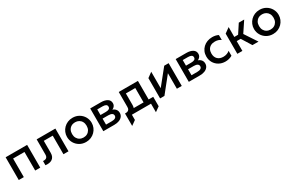

<svg xmlns="http://www.w3.org/2000/svg" viewBox="192 -1976 5523 3618"><g transform="rotate(-30 2954.0 -167.0)"><path d="M76.6 0V-495H544.1V0H434.1V-404H186.6V0Z M651.3 10V-81Q679.1 -78.4 701.9 -84.7Q724.8 -90.9 738.2 -109.8Q751.7 -128.7 751.7 -164.5V-495H1158.9V0H1048.9V-404H854.2V-142.5Q854.2 -94.8 838.2 -62.9Q822.3 -31.1 794.4 -13.1Q766.6 4.9 729.9 10.1Q693.2 15.4 651.3 10Z M1537.7 15Q1459.8 15 1399.1 -20.8Q1338.5 -56.6 1303.9 -116.2Q1269.3 -175.9 1269.3 -247.5Q1269.3 -300.2 1289.2 -347.7Q1309 -395.2 1345.1 -431.7Q1381.2 -468.1 1430.2 -489.1Q1479.2 -510 1537.7 -510Q1615.6 -510 1676.2 -474.2Q1736.9 -438.4 1771.5 -378.8Q1806.1 -319.1 1806.1 -247.5Q1806.1 -194.8 1786.2 -147.3Q1766.4 -99.8 1730.2 -63.3Q1694.1 -26.9 1645.2 -5.9Q1596.3 15 1537.7 15ZM1537.7 -82.5Q1583.5 -82.5 1619.2 -102.8Q1654.9 -123 1675.4 -159.9Q1695.8 -196.9 1695.8 -247.5Q1695.8 -298.1 1675.5 -335.2Q1655.1 -372.3 1619.4 -392.4Q1583.7 -412.5 1537.7 -412.5Q1491.7 -412.5 1456 -392.4Q1420.2 -372.3 1399.9 -335.2Q1379.6 -298.1 1379.6 -247.5Q1379.6 -196.9 1400 -159.9Q1420.4 -123 1456.2 -102.8Q1491.9 -82.5 1537.7 -82.5Z M1916.6 0V-495H2149.4Q2233.1 -495 2285.4 -462.9Q2337.7 -430.8 2337.7 -367Q2337.7 -337 2323.4 -313.8Q2309.2 -290.6 2283.8 -275.1Q2258.4 -259.6 2224.9 -252.6L2221.7 -277Q2287.2 -267.8 2323 -233.3Q2358.8 -198.9 2358.8 -146.1Q2358.8 -101.7 2334.2 -68.8Q2309.5 -36 2264.2 -18Q2218.9 0 2157.4 0ZM2022.8 -82.4H2147.6Q2196.9 -82.4 2223.8 -98.7Q2250.7 -115.1 2250.7 -147.2Q2250.7 -179.8 2224.1 -196.1Q2197.5 -212.5 2147.6 -212.5H2008.7V-290.8H2137.3Q2183.1 -290.8 2208.2 -305.1Q2233.3 -319.4 2233.3 -351.9Q2233.3 -383.8 2208.3 -398.2Q2183.3 -412.6 2137.3 -412.6H2022.8Z M2844.9 0V-404H2640.2V-150Q2640.2 -106.3 2624.1 -77Q2608 -47.7 2580 -31.2Q2551.9 -14.8 2515.3 -9.9Q2478.6 -4.9 2437.3 -10V-84.8Q2464.4 -82.5 2487.3 -88.9Q2510.2 -95.2 2523.9 -114Q2537.7 -132.8 2537.7 -168.2V-495H2954.9V0ZM2437.3 185.8V-84.8L2541.8 -72.4L2553.8 -91H3054.8V114.2L2954.1 185.8V0H2538.1V114.2Z M3152.1 0V-441.4L3258.3 -518.8V-161L3527.2 -495H3623.2V0H3516.9V-338L3246.2 0Z M3776.6 0V-495H4009.4Q4093.1 -495 4145.4 -462.9Q4197.7 -430.8 4197.7 -367Q4197.7 -337 4183.4 -313.8Q4169.2 -290.6 4143.8 -275.1Q4118.4 -259.6 4084.9 -252.6L4081.7 -277Q4147.2 -267.8 4183 -233.3Q4218.8 -198.9 4218.8 -146.1Q4218.8 -101.7 4194.2 -68.8Q4169.5 -36 4124.2 -18Q4078.9 0 4017.4 0ZM3882.8 -82.4H4007.6Q4056.9 -82.4 4083.8 -98.7Q4110.7 -115.1 4110.7 -147.2Q4110.7 -179.8 4084.1 -196.1Q4057.5 -212.5 4007.6 -212.5H3868.7V-290.8H3997.3Q4043.1 -290.8 4068.2 -305.1Q4093.3 -319.4 4093.3 -351.9Q4093.3 -383.8 4068.3 -398.2Q4043.3 -412.6 3997.3 -412.6H3882.8Z M4570.1 15Q4491.8 15 4430.8 -19.3Q4369.9 -53.6 4335.1 -112.8Q4300.3 -172.1 4300.3 -247.5Q4300.3 -304.4 4320.9 -352.2Q4341.6 -400.1 4379.1 -435.5Q4416.6 -471 4467.2 -490.5Q4517.8 -510 4577.3 -510Q4613.9 -510 4646.6 -502.9Q4679.4 -495.8 4708.9 -480.4V-372.5Q4683.3 -392.8 4650.1 -402.6Q4616.8 -412.5 4580.1 -412.5Q4528.1 -412.5 4490.4 -393.1Q4452.8 -373.6 4432.2 -336.8Q4411.7 -300.1 4411.7 -248.1Q4411.7 -170.5 4456.9 -126.5Q4502.1 -82.5 4579.8 -82.5Q4620.7 -82.5 4656.9 -95.9Q4693.1 -109.4 4718.2 -131.6V-23.9Q4684.2 -4.9 4647 5Q4609.7 15 4570.1 15Z M5161.3 0 4997.6 -262.8 5149.8 -495H5267.3L5116.2 -268.1L5293.2 0ZM4832.6 0V-439.5L4942.6 -518.8L4941.9 -304.1H5090.7V-213.1H4941.9L4942.6 0Z M5606.2 15Q5528.2 15 5467.6 -20.8Q5407 -56.6 5372.4 -116.2Q5337.8 -175.9 5337.8 -247.5Q5337.8 -300.2 5357.7 -347.7Q5377.5 -395.2 5413.6 -431.7Q5449.8 -468.1 5498.8 -489.1Q5547.8 -510 5606.2 -510Q5684.1 -510 5744.8 -474.2Q5805.4 -438.4 5840 -378.8Q5874.6 -319.1 5874.6 -247.5Q5874.6 -194.8 5854.7 -147.3Q5834.9 -99.8 5798.8 -63.3Q5762.6 -26.9 5713.7 -5.9Q5664.8 15 5606.2 15ZM5606.2 -82.5Q5652 -82.5 5687.7 -102.8Q5723.4 -123 5743.9 -159.9Q5764.3 -196.9 5764.3 -247.5Q5764.3 -298.1 5744 -335.2Q5723.6 -372.3 5687.9 -392.4Q5652.2 -412.5 5606.2 -412.5Q5560.2 -412.5 5524.5 -392.4Q5488.8 -372.3 5468.4 -335.2Q5448.1 -298.1 5448.1 -247.5Q5448.1 -196.9 5468.5 -159.9Q5488.9 -123 5524.7 -102.8Q5560.4 -82.5 5606.2 -82.5Z"/></g></svg>

Font: Geologica-Sharp
Style: Regular
Weight: 100
Designer: Sindre Bremnes, Frode Helland
Foundry: Monokrom Skriftforlag AS
Version: Version 1.010;gftools[0.9.28]